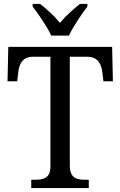

<svg xmlns="http://www.w3.org/2000/svg" viewBox="-20 -951 609 971"><path d="M239 -771H329C349 -816 393 -880 422 -918V-931H384C350 -904 311 -869 283 -835C256 -869 218 -904 183 -931H145V-918C174 -880 219 -816 239 -771ZM138 0H429V-42H409C367 -42 333 -51 333 -114V-664H421C476 -664 493 -626 498 -582L503 -540H551L547 -714H22L18 -540H67L72 -582C76 -626 93 -664 147 -664H235V-109C235 -50 199 -42 158 -42H138Z"/></svg>

Font: Noto Serif Sinhala SemiCondensed
Style: Regular
Weight: 400
Width: 4
Designer: Jelle Bosma - Monotype Design Team
Foundry: Monotype Imaging Inc.
Version: Version 2.007